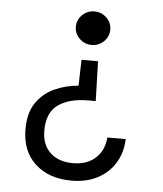

<svg xmlns="http://www.w3.org/2000/svg" viewBox="-53 -554 706 833"><g transform="rotate(5 300.0 -138.0)"><path d="M325 -362Q294 -362 272 -383.5Q250 -405 250 -435Q250 -465 272 -486.5Q294 -508 325 -508Q356 -508 378 -486.5Q400 -465 400 -435Q400 -405 378 -383.5Q356 -362 325 -362ZM289 232Q190 232 130.5 177Q71 122 71 27Q71 -45 101.5 -89Q132 -133 181 -155Q230 -177 284 -181L287 -294H359L364 -121H333Q249 -121 201 -87Q153 -53 153 26Q153 87 189.5 121.5Q226 156 289 156Q350 156 387 122Q424 88 428 32H508Q506 91 478.5 136Q451 181 402.5 206.5Q354 232 289 232Z"/></g></svg>

Font: DM Mono
Style: Regular
Weight: 400
Designer: Colophon Foundry
Foundry: Colophon Foundry
Version: Version 1.000; ttfautohint (v1.8.2.53-6de2)